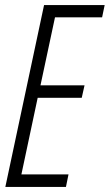

<svg xmlns="http://www.w3.org/2000/svg" viewBox="-20 -734 431 754"><path d="M239 0 249 -49H64L128 -350H301L312 -399H139L196 -666H381L391 -714H153L1 0Z"/></svg>

Font: Noto Sans Display Condensed Light
Style: Italic
Weight: 300
Width: 3
Designer: Monotype Design team
Foundry: Monotype Imaging Inc.
Version: 1.000